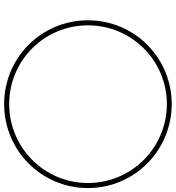

<svg xmlns="http://www.w3.org/2000/svg" viewBox="20 -876 870 951"><g transform="rotate(-90 455.5 -400.0)"><path d="M416 -790C632 -790 806 -616 806 -400C806 -184 632 -9 416 -9C200 -9 25 -184 25 -400C25 -616 200 -790 416 -790ZM416 -815C186 -815 0 -630 0 -400C0 -170 186 15 416 15C646 15 831 -170 831 -400C831 -630 646 -815 416 -815Z"/></g></svg>

Font: MintSans
Style: ExtraLight
Weight: 200
Version: Version 1.0